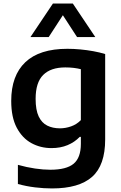

<svg xmlns="http://www.w3.org/2000/svg" viewBox="-20 -828 682 1078"><path d="M272 230Q226.5 230 176.8 224Q127 218 80.5 205V97.5Q130.5 111.5 176.8 118.2Q223 125 262.5 125Q353 125 393.5 91.2Q434 57.5 434 -20.5V-59.5H427.5Q399.5 -30 359.5 -13.2Q319.5 3.5 269 3.5Q207.5 3.5 156.2 -24.5Q105 -52.5 74 -111Q43 -169.5 43 -261.5Q43 -403.5 122.2 -478.8Q201.5 -554 358.5 -554Q394 -554 431.2 -550.5Q468.5 -547 504.2 -540.5Q540 -534 570.5 -524.5V-45Q570.5 100 497 165Q423.5 230 272 230ZM316.5 -107.5Q348 -107.5 379.2 -118.5Q410.5 -129.5 434 -153.5V-439.5Q416.5 -444 394.2 -446.8Q372 -449.5 346.5 -449.5Q265 -449.5 222.5 -407.2Q180 -365 180 -273Q180 -210.5 197.2 -174.2Q214.5 -138 245.2 -122.8Q276 -107.5 316.5 -107.5ZM151 -620 277 -808H389L515 -620H412.5L321 -761H345L253.5 -620Z"/></svg>

Font: Encode Sans SemiExpanded SemiBold
Style: Regular
Weight: 600
Width: 6
Designer: Multiple Designers
Foundry: Impallari Type
Version: Version 3.002